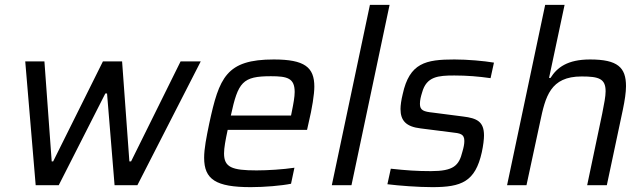

<svg xmlns="http://www.w3.org/2000/svg" viewBox="-20 -763 2652 791"><path d="M84 -510 127 0H222L414 -378H421L452 0H546L807 -510H724L520 -98H513L483 -510H404L199 -98H193L163 -510Z M1013 8C1070 8 1140 2 1179 -6L1193 -72C1147 -65 1082 -61 1037 -61C935 -61 903 -74 903 -131C903 -154 909 -186 918 -228H1245L1251 -255C1266 -317 1275 -375 1275 -406C1275 -486 1235 -518 1108 -518C912 -518 883 -444 842 -254C830 -196 821 -150 821 -113C821 -24 869 8 1013 8ZM1179 -287H931C961 -425 979 -449 1096 -449C1164 -449 1194 -441 1194 -384C1194 -364 1189 -336 1182 -302Z M1504 -743 1347 0H1428L1585 -743Z M1761 8C1881 8 1938 -14 1965 -136C1971 -164 1974 -189 1974 -205C1974 -262 1945 -276 1888 -283L1764 -299C1726 -303 1710 -308 1710 -335C1710 -351 1714 -366 1719 -382C1737 -448 1785 -452 1852 -452C1904 -452 1952 -448 2001 -441L2015 -505C1974 -512 1906 -518 1852 -518C1734 -518 1667 -504 1639 -375C1633 -351 1630 -328 1630 -314C1630 -266 1653 -241 1713 -234L1839 -218C1877 -214 1893 -211 1893 -182C1893 -169 1890 -155 1885 -138C1871 -81 1849 -58 1755 -58C1698 -58 1654 -61 1590 -68L1576 -4C1624 2 1702 8 1761 8Z M2226 -743 2069 0H2149L2205 -260C2227 -365 2247 -448 2376 -448C2447 -448 2475 -439 2475 -387C2475 -366 2469 -335 2461 -295L2399 0H2480L2546 -311C2554 -349 2559 -383 2559 -408C2559 -485 2525 -518 2411 -518C2318 -518 2275 -485 2248 -442H2242L2306 -743Z"/></svg>

Font: Saira UNSAM
Style: Italic
Weight: 400
Italic angle: -12°
Designer: Hector Gatti with collaboration of the Omnibus-Type team
Foundry: Omnibus-Type
Version: Version 0.072;PS 000.072;hotconv 1.0.88;makeotf.lib2.5.64775